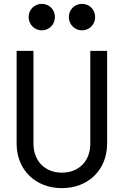

<svg xmlns="http://www.w3.org/2000/svg" viewBox="-20 -963 640 993"><path d="M534 -700H447V-220C447 -130 388 -70 300 -70C213 -70 153 -130 153 -220V-700H66V-220C66 -85 163 10 300 10C437 10 534 -85 534 -220ZM128 -875C128 -837 158 -806 196 -806C235 -806 264 -837 264 -875C264 -913 235 -943 196 -943C158 -943 128 -913 128 -875ZM336 -875C336 -837 366 -806 404 -806C443 -806 472 -837 472 -875C472 -913 443 -943 404 -943C366 -943 336 -913 336 -875Z"/></svg>

Font: CommitMono
Style: 400Regular
Weight: 400
Monospace: yes
Designer: Eigil Nikolajsen
Foundry: Eigil Nikolajsen
Version: Version 1.143